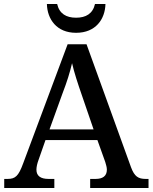

<svg xmlns="http://www.w3.org/2000/svg" viewBox="-20 -934 758 954"><path d="M358 -771C456 -771 502 -839 504 -914H452C441 -866 407 -846 358 -846C309 -846 275 -866 264 -914H213C215 -839 261 -771 358 -771ZM1 0H250V-45H221C183 -45 161 -59 161 -91C161 -104 165 -122 171 -138L206 -238H464L503 -129C507 -115 511 -103 511 -91C511 -59 490 -45 455 -45H428V0H718V-45H704C667 -45 648 -57 631 -103L410 -714H316L95 -122C72 -59 56 -45 18 -45H1ZM226 -291 291 -471C313 -528 327 -573 338 -620C349 -572 367 -518 386 -463L445 -291Z"/></svg>

Font: Noto Serif Tamil Medium
Style: Italic
Weight: 500
Italic angle: -12°
Designer: Indian Type Foundry, Tom Grace, and the Monotype Design Team
Foundry: Monotype Imaging Inc.
Version: Version 2.003